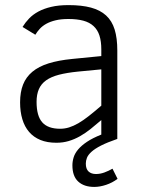

<svg xmlns="http://www.w3.org/2000/svg" viewBox="-20 -547 567 756"><path d="M442.9 157.2Q421.9 172.9 397.5 180.9Q373 189 351.1 189Q311 189 288.1 168Q265.1 147 265.1 104Q265.1 88.4 270 72.5Q274.9 56.6 287.8 41.3Q300.8 25.9 322.8 11.2Q344.7 -3.4 378.9 -17.1V-74.2Q356.9 -55.2 336.4 -38.8Q315.9 -22.5 294.7 -10.5Q273.4 1.5 250.7 8.3Q228 15.1 202.1 15.1Q166 15.1 139.2 4.2Q112.3 -6.8 94.5 -27.6Q76.7 -48.3 67.9 -77.9Q59.1 -107.4 59.1 -144Q59.1 -184.1 70.8 -213.9Q82.5 -243.7 107.4 -264.4Q132.3 -285.2 171.1 -297.4Q210 -309.6 264.2 -314.9L378.9 -326.2V-352.1Q378.9 -384.3 371.6 -407Q364.3 -429.7 348.4 -444.3Q332.5 -459 307.9 -465.6Q283.2 -472.2 249 -472.2Q220.2 -472.2 199 -467Q177.7 -461.9 162.4 -453.4Q147 -444.8 136.7 -433.6Q126.5 -422.4 119.1 -410.2L68.8 -440.9Q79.6 -458.5 94.5 -474.1Q109.4 -489.7 131.1 -501.5Q152.8 -513.2 181.9 -520Q210.9 -526.9 250 -526.9Q301.8 -526.9 338.1 -517.1Q374.5 -507.3 397.7 -486.1Q420.9 -464.8 431.4 -430.9Q441.9 -397 441.9 -348.1V0Q402.3 13.7 377.9 26.1Q353.5 38.6 340.1 50.8Q326.7 63 322.3 74.5Q317.9 85.9 317.9 97.2Q317.9 118.2 328.6 128.2Q339.4 138.2 357.9 138.2Q374.5 138.2 391.1 132.1Q407.7 126 422.9 117.2ZM378.9 -273.9 287.1 -265.1Q243.2 -260.7 212.2 -252.7Q181.2 -244.6 161.6 -230.7Q142.1 -216.8 133.1 -196Q124 -175.3 124 -146Q124 -90.3 146.5 -65.2Q168.9 -40 216.8 -40Q234.9 -40 252.2 -45.4Q269.5 -50.8 288.6 -61.8Q307.6 -72.8 329.6 -90.1Q351.6 -107.4 378.9 -130.9Z"/></svg>

Font: Clear Sans Light
Style: Regular
Weight: 300
Foundry: Intel Corporation
Version: Version 1.00